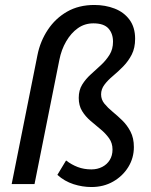

<svg xmlns="http://www.w3.org/2000/svg" viewBox="-20 -741 609 773"><path d="M348 12Q312 12 276 0.5Q240 -11 211 -37L246 -95Q268 -78 293 -68.5Q318 -59 348 -59Q372 -59 391.5 -69Q411 -79 422 -97Q433 -115 433 -139Q433 -165 419 -184.5Q405 -204 385 -220.5Q365 -237 344.5 -254.5Q324 -272 310.5 -294Q297 -316 297 -347Q297 -378 311 -400.5Q325 -423 345.5 -441.5Q366 -460 386.5 -479Q407 -498 421 -520.5Q435 -543 435 -573Q435 -606 416.5 -626.5Q398 -647 356 -647Q321 -647 293.5 -627.5Q266 -608 246.5 -574.5Q227 -541 219 -500L119 0H27L131 -520Q142 -575 172.5 -621Q203 -667 250 -694Q297 -721 360 -721Q404 -721 441.5 -706.5Q479 -692 501.5 -661.5Q524 -631 524 -585Q524 -548 510.5 -521.5Q497 -495 476.5 -474Q456 -453 435 -435.5Q414 -418 400.5 -400Q387 -382 387 -361Q387 -340 400.5 -323.5Q414 -307 433.5 -291Q453 -275 472.5 -256Q492 -237 505.5 -211Q519 -185 519 -149Q519 -105 496.5 -68.5Q474 -32 435.5 -10Q397 12 348 12Z"/></svg>

Font: Source Sans 3 ExtraLight Medium
Style: Italic
Weight: 500
Italic angle: -11°
Version: Version 3.052;hotconv 1.1.0;makeotfexe 2.6.0